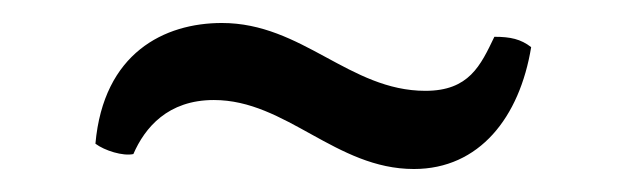

<svg xmlns="http://www.w3.org/2000/svg" viewBox="-20 -427 545 167"><path d="M442 -386C433 -393 424 -395 410 -395C398 -370 388 -348 350 -348C284 -348 243 -407 173 -407C123 -407 70 -381 63 -302C71 -296 87 -291 96 -293C106 -316 126 -340 166 -340C229 -340 272 -280 340 -280C397 -280 432 -325 442 -386Z"/></svg>

Font: Arima Koshi ExtraBold
Style: Regular
Weight: 800
Designer: Joana Correia and Natanael Gama
Foundry: NDISCOVER
Version: Version 1.019;PS 001.019;hotconv 1.0.88;makeotf.lib2.5.64775